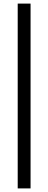

<svg xmlns="http://www.w3.org/2000/svg" viewBox="-20 -828 268 1068"><path d="M78.5 220V-808H150V220Z"/></svg>

Font: Encode Sans SemiCondensed SemiCondensed
Style: Regular
Weight: 400
Width: 4
Designer: Multiple Designers
Foundry: Impallari Type
Version: Version 3.000; ttfautohint (v1.8.3) -l 8 -r 50 -G 200 -x 14 